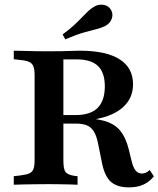

<svg xmlns="http://www.w3.org/2000/svg" viewBox="-20 -787 675 818"><path d="M127.4 -145.2V-465.3Q127.4 -490.3 122.6 -503.6Q117.7 -516.9 104.8 -523Q91.9 -529 66.1 -531.5L38.7 -534.7V-571Q55.6 -571 79 -570.2Q102.4 -569.4 128.6 -569Q154.8 -568.5 178.2 -568.5H187.9Q218.5 -568.5 243.1 -569Q267.7 -569.4 286.7 -570.2Q305.6 -571 319.4 -571Q431.5 -571 489.1 -534.7Q546.8 -498.4 546.8 -428.2Q546.8 -379 517.7 -344.4Q488.7 -309.7 433.9 -291.1Q379 -272.6 301.6 -272.6H195.2V-296.8H303.2Q365.3 -296.8 396 -327.4Q426.6 -358.1 426.6 -419.4Q426.6 -477.4 397.6 -505.6Q368.5 -533.9 307.3 -533.9H250V-145.2ZM529.8 11.3Q479 11.3 452.4 -12.5Q425.8 -36.3 414.5 -92.7L397.6 -176.6Q391.1 -208.9 379.8 -227Q368.5 -245.2 350.4 -252.8Q332.3 -260.5 301.6 -260.5H200V-285.5H294.4Q371.8 -285.5 419 -273.4Q466.1 -261.3 491.1 -231.5Q516.1 -201.6 529 -149.2L540.3 -102.4Q547.6 -72.6 558.1 -60.1Q568.5 -47.6 585.5 -47.6Q594.4 -48.4 602 -51.6Q609.7 -54.8 617.7 -62.9L635.5 -35.5Q615.3 -11.3 589.9 0Q564.5 11.3 529.8 11.3ZM178.2 -2.4Q154.8 -2.4 128.6 -2Q102.4 -1.6 79 -1.2Q55.6 -0.8 38.7 0V-36.3L66.1 -39.5Q91.9 -42.7 104.8 -48.4Q117.7 -54 122.6 -67.3Q127.4 -80.6 127.4 -105.6V-145.2H250V-105.6Q250 -67.7 258.5 -55.2Q266.9 -42.7 296 -37.9L310.5 -36.3V0Q296.8 -0.8 277.4 -1.2Q258.1 -1.6 237.1 -2Q216.1 -2.4 196 -2.4H189.5ZM258.1 -619.4 246.8 -640.3Q277.4 -662.9 297.2 -681.5Q316.9 -700 330.6 -714.5Q344.4 -729 356 -739.9Q367.7 -750.8 381.5 -758.9Q400.8 -770.2 422.6 -766.1Q444.4 -762.1 454 -742.7Q462.9 -725.8 456 -706.9Q449.2 -687.9 429 -676.6Q411.3 -667.7 389.5 -662.5Q367.7 -657.3 336.7 -648.4Q305.6 -639.5 258.1 -619.4Z"/></svg>

Font: Playfair 9pt
Style: Bold
Weight: 700
Designer: Claus Eggers Sørensen
Foundry: Claus Eggers Sørensen
Version: Version 2.203